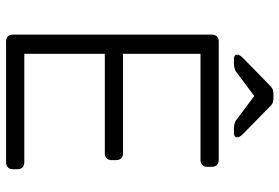

<svg xmlns="http://www.w3.org/2000/svg" viewBox="-164 -756 920 632"><g transform="rotate(90 296.0 -440.0)"><path d="M116 0Q106 0 100 -6Q94 -12 94 -22V-677Q94 -688 100 -694Q106 -700 116 -700H506Q517 -700 523 -694Q529 -688 529 -677V-662Q529 -652 523 -646Q517 -640 506 -640H157V-385H484Q495 -385 501 -379Q507 -373 507 -362V-347Q507 -337 501 -331Q495 -325 484 -325H157V-60H514Q525 -60 531 -54Q537 -48 537 -37V-22Q537 -12 531 -6Q525 0 514 0ZM174 -750Q160 -750 160 -761Q160 -769 172 -781L259 -866Q270 -877 277 -878.5Q284 -880 291 -880H301Q309 -880 316 -878.5Q323 -877 333 -866L420 -781Q432 -769 432 -761Q432 -750 418 -750H401Q395 -750 387.5 -752Q380 -754 376 -757L296 -817L216 -757Q212 -754 204.5 -752Q197 -750 191 -750Z"/></g></svg>

Font: Rubik Light Light
Style: Regular
Weight: 300
Version: Version 2.101